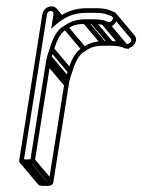

<svg xmlns="http://www.w3.org/2000/svg" viewBox="-20 -518 461 622"><path d="M146.8 -497.5C132.9 -497.5 119.5 -486.3 117.3 -472L42.2 2C40.3 13.8 54.9 13.5 65.9 13.5C73.9 13.5 91.1 15.4 93.2 2L143.4 -315C144.5 -321.7 145.6 -327 147 -331.5L147.1 -332C148.4 -340.2 152.2 -347.8 155 -356.9C164 -386.8 176.1 -413.6 196.1 -422.7C211.8 -434.7 227.8 -440.5 254.8 -440.5H278.8C291.6 -440.5 303.4 -439.6 312.8 -436.9L321.7 -433.1C351.8 -419.3 375.8 -471.6 347.4 -480.1L337.4 -484C322.7 -490.5 305.9 -491.5 286.8 -491.5H262.8C221.7 -491.5 193 -479.6 166.4 -460.1L168.3 -472C170.5 -486.1 160.8 -497.5 146.8 -497.5ZM153.3 -472 145.8 -424.9 160.6 -437.7C187.3 -460.7 215 -476.5 260.5 -476.5H284.5C303.3 -476.5 317.8 -475.1 329.7 -470L340.5 -465.9C352.8 -461.8 340.4 -442 329.6 -446.9L319.9 -451.1C309.1 -454.5 295 -455.5 281.1 -455.5H257.1C228.6 -455.5 207.3 -448.2 189.7 -435.3C161.4 -421.5 149 -387.5 140.4 -359C138.4 -352.2 134.4 -342.5 132.2 -332.5C130.9 -326.7 129.5 -321.8 128.4 -315L78.8 -2.1C76.3 -1.7 72.8 -1.5 68.2 -1.5C63.6 -1.5 59.9 -1.8 57.8 -2.1L132.3 -472C133.2 -477.9 138.7 -482.5 144.4 -482.5C150.2 -482.5 154.2 -477.8 153.3 -472ZM60.9 11.3 120.4 82 132.7 71.4 73.2 0.7ZM79.5 7.3 139 78 151.3 67.4 91.8 -3.3ZM129.8 -309.7 189.3 -239 201.5 -249.6 142 -320.3ZM133.4 -326.7 193 -256 205.2 -266.6 145.7 -337.3ZM141.5 -352.7 201.1 -282 213.4 -292.6 153.8 -363.3ZM186.8 -423.7 246.3 -353 258.6 -363.6 199.1 -434.3ZM249.8 -442.7 309.3 -372 321.6 -382.6 262.1 -453.3ZM273.8 -442.7 333.3 -372 345.6 -382.6 286.1 -453.3ZM154.6 -466.7 167.5 -451.4 179.8 -462 166.9 -477.3ZM151.4 -479.4 172.2 -454.6 184.5 -465.2 163.7 -490ZM343.8 -463.9 403.3 -393.2C409.4 -386.1 398.4 -373.3 390.4 -375.7L331.8 -445.3L319.5 -434.7L379.9 -363C402.1 -352.6 433.5 -382.6 415.6 -403.8L356.1 -474.5ZM206.5 -260.8 206.6 -261.3C207.9 -269.5 211.7 -277 214.5 -286.2C223.6 -316.4 235.6 -342.4 255.6 -352C271.5 -363.9 287.2 -369.8 314.3 -369.8H338.3C351.3 -369.8 364 -368.7 372.6 -366.1L399.2 -358.1L322.5 -449.3L310.2 -438.7L356 -384.3C349.2 -384.7 346.1 -384.8 340.6 -384.8H316.7C288.1 -384.8 266.8 -377.5 249.3 -364.6C220.9 -350.8 208.5 -316.8 200 -288.3C197.9 -281.5 193.9 -271.8 191.7 -261.8C190.4 -256 189 -251 187.9 -244.3L138.3 68.6C135.8 69 132.4 69.2 127.8 69.2C121 69.2 116.5 68.5 115.3 68.2L56.2 -2L43.9 8.6L103.4 79.3C108 84.7 115.8 84.2 125.4 84.2C133.4 84.2 150.6 86.1 152.7 72.7L202.9 -244.3C204 -251 205.1 -256.3 206.5 -260.8Z"/></svg>

Font: CiSf OpenHand
Style: GlsObl
Weight: 400
Foundry: Cannot Into Space Fonts
Version: Version 0.7892